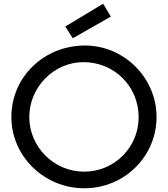

<svg xmlns="http://www.w3.org/2000/svg" viewBox="-20 -996 900 1029"><path d="M370 -791 574 -907 533 -976 330 -854ZM41 -369C41 -158 217 13 432 13C646 13 819 -157 819 -369C819 -579 645 -752 436 -752C215 -752 41 -583 41 -369ZM137 -369C137 -529 269 -663 427 -663C593 -663 723 -533 723 -368C723 -206 593 -76 431 -76C269 -76 137 -208 137 -369Z"/></svg>

Font: Involve Medium
Style: Regular
Weight: 500
Designer: Stefan Peev
Foundry: Context Ltd.
Version: Version 1.001